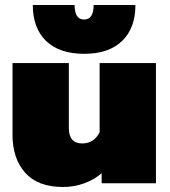

<svg xmlns="http://www.w3.org/2000/svg" viewBox="-20 -732 678 767"><path d="M111 -712H278Q278 -654 316 -654Q354 -654 354 -712H521Q521 -620 468 -568.5Q415 -517 316 -517Q217 -517 164 -568.5Q111 -620 111 -712ZM30 -193V-480H255V-221Q255 -159 308 -159Q356 -159 378 -204V-480H603V0H386V-40Q356 -14 316 0.5Q276 15 232 15Q131 15 80.5 -42Q30 -99 30 -193Z"/></svg>

Font: Prompt Black
Style: Regular
Weight: 900
Designer: Katatrad Team
Foundry: CadsonDemak
Version: Version 1.001